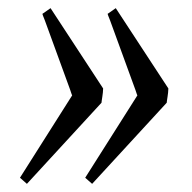

<svg xmlns="http://www.w3.org/2000/svg" viewBox="-20 -454 470 471"><path d="M393 -237 264 -434 244 -420C244 -419 246 -414 250 -404L312 -234C315 -224 317 -220 317 -220L189 -18L206 -3L389 -202C389 -206 393 -225 393 -237ZM233 -237 104 -434 84 -420C84 -419 86 -414 90 -404L152 -234C155 -224 157 -220 157 -220L29 -18L46 -3L229 -202C229 -206 233 -225 233 -237Z"/></svg>

Font: Temporarium
Style: Italic
Weight: 400
Italic angle: -7°
Version: Version 1.1